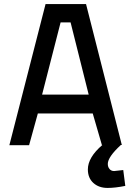

<svg xmlns="http://www.w3.org/2000/svg" viewBox="-20 -714 645 944"><path d="M586 122 596 200Q546 210 509 210Q466 210 439 185.5Q412 161 412 119Q412 60 483 -1H481L436 -156H166L123 0H26L204 -694H403L579 -1H574Q510 58 510 92Q510 107 518.5 117Q527 127 541 127ZM278 -604 187 -249H416L327 -604Z"/></svg>

Font: TitilliumText22L Lt
Style: Medium
Weight: 500
Designer: Campivisivi
Foundry: Campivisivi
Version: 1.000